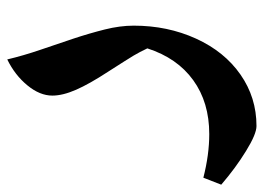

<svg xmlns="http://www.w3.org/2000/svg" viewBox="-158 -352 720 524"><g transform="rotate(-90 202.0 -90.0)"><path d="M120.1 250Q98.1 250 51.8 221.4Q5.4 192.9 -40 153.8L-21 105Q42 121.1 98.1 121.1Q184.6 121.1 245.1 77.4Q305.7 33.7 332 -47.9Q321.8 -69.3 312.5 -85Q303.2 -100.6 268.1 -155.3Q234.9 -206.1 219 -242.4Q203.1 -278.8 203.1 -307.1Q203.1 -341.3 231 -375.2Q258.8 -409.2 301.8 -430.2Q312.5 -385.3 328.1 -339.8Q343.8 -294.4 358.4 -250.2Q373 -206.1 383.5 -164.3Q394 -122.6 394 -85Q394 7.3 358.6 85Q323.2 162.6 260.5 206.3Q197.8 250 120.1 250Z"/></g></svg>

Font: Sahl Naskh
Style: Bold
Weight: 700
Designer: Pascal Zoghbi
Version: Version 1.001